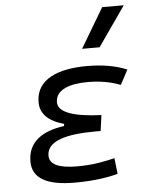

<svg xmlns="http://www.w3.org/2000/svg" viewBox="-56 -841 697 896"><g transform="rotate(-5 293.0 -392.5)"><path d="M258.3 9.8C338.4 9.8 406.7 1 460.4 -13.7L452.1 -87.9C408.2 -77.6 356 -64.9 275.4 -64.9C189 -64.9 146.5 -85.4 146.5 -126.5C146.5 -194.3 236.3 -219.7 373 -219.7H398.9L409.2 -293.5C274.9 -298.8 207.5 -325.2 207.5 -370.6C207.5 -432.1 278.8 -452.6 358.4 -452.6C415.5 -452.6 465.8 -443.8 511.7 -425.8L548.3 -494.6C496.1 -516.6 433.6 -527.3 360.8 -527.3C230 -527.3 122.1 -488.3 122.1 -378.4C122.1 -324.7 158.7 -288.1 232.4 -267.6L230.5 -257.8C130.9 -244.1 60.1 -200.2 60.1 -106.4C60.1 -28.3 126 9.8 258.3 9.8ZM346.2 -609.4H428.2L557.6 -794.9H456.5Z"/></g></svg>

Font: Cascadia Mono SemiLight
Style: Italic
Weight: 350
Italic angle: -10°
Monospace: yes
Designer: Aaron Bell
Foundry: Saja Typeworks
Version: Version 2404.023